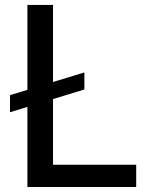

<svg xmlns="http://www.w3.org/2000/svg" viewBox="-20 -747 607 767"><path d="M19.9 -366.8V-298.7L89.5 -320V0H524.1V-88.8H191.8V-351.2L317.1 -389.6V-457.7L191.8 -419.4V-727.3H89.5V-388.1Z"/></svg>

Font: Inter 465
Style: Regular
Weight: 400
Designer: Rasmus Andersson
Foundry: rsms
Version: Version 3.019;Glyphs 3.1.2 (3151)